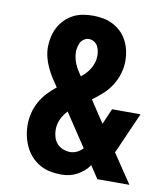

<svg xmlns="http://www.w3.org/2000/svg" viewBox="-84 -813 768 890"><g transform="rotate(10 300.0 -367.5)"><path d="M264 8Q238 8 212 3Q186 -2 163 -15Q140 -28 122 -48Q104 -68 93 -91.5Q82 -115 76.5 -140.5Q71 -166 71 -193Q71 -221 78 -249Q85 -277 99 -302Q113 -327 132.5 -348Q152 -369 174 -386Q160 -406 147 -426.5Q134 -447 123.5 -469.5Q113 -492 107 -516Q101 -540 101 -564Q101 -588 106.5 -612Q112 -636 123 -657Q134 -678 151.5 -695.5Q169 -713 190.5 -724Q212 -735 235.5 -739Q259 -743 283 -743Q307 -743 331 -738.5Q355 -734 376.5 -723Q398 -712 415.5 -695Q433 -678 444 -656.5Q455 -635 460.5 -611Q466 -587 466 -563Q466 -532 457 -502Q448 -472 431.5 -446Q415 -420 392 -399Q369 -378 344 -360L412 -257L444 -331H578L505 -165Q502 -158 499 -151Q496 -144 492 -137L584 0H433L394 -59Q383 -43 368.5 -30.5Q354 -18 337 -9Q320 0 301.5 4Q283 8 264 8ZM275 -456Q287 -466 298 -477.5Q309 -489 317 -503Q325 -517 329.5 -532Q334 -547 334 -563Q334 -575 331.5 -587Q329 -599 323 -609.5Q317 -620 306 -626.5Q295 -633 283 -633Q277 -633 275.5 -632.5Q274 -632 271 -631.5Q268 -631 265.5 -629.5Q263 -628 260.5 -626.5Q258 -625 255.5 -623Q253 -621 251 -619Q249 -617 247 -614.5Q245 -612 243.5 -609.5Q242 -607 241 -604Q240 -601 239 -598Q238 -595 237 -592Q236 -589 235.5 -586.5Q235 -584 234.5 -581Q234 -578 233.5 -574.5Q233 -571 233 -568Q233 -565 233 -562Q233 -548 236.5 -533.5Q240 -519 245.5 -506Q251 -493 259 -480.5Q267 -468 275 -456ZM287 -102Q304 -102 319.5 -110Q335 -118 346 -130L243 -285Q225 -266 214 -242.5Q203 -219 203 -193Q203 -176 208 -158.5Q213 -141 224.5 -128Q236 -115 253 -108.5Q270 -102 287 -102Z"/></g></svg>

Font: Iosevka Aile Extrabold
Style: Regular
Weight: 800
Designer: Belleve Invis
Foundry: Belleve Invis
Version: Version 27.3.5; ttfautohint (v1.8.4)